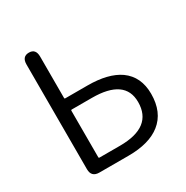

<svg xmlns="http://www.w3.org/2000/svg" viewBox="-167 -871 977 1010"><g transform="rotate(-30 321.5 -366.0)"><path d="M150 0Q102 0 102 -48V-684Q102 -732 144 -732Q185 -732 185 -684V-433Q185 -428 190 -428H325Q450 -428 519 -380Q593 -327 593 -223Q593 -111 521 -54Q453 0 327 0ZM185 -73Q185 -68 190 -68H314Q512 -68 512 -220Q512 -360 312 -360H190Q185 -360 185 -355Z"/></g></svg>

Font: Resource Han Rounded JP Normal
Style: Regular
Weight: 350
Designer: Cyano Hao (round all glyphs); Ryoko NISHIZUKA 西塚涼子 (kana, bopomofo & ideographs); Paul D. Hunt (Latin, Greek & Cyrillic)
Foundry: Cyano Hao
Version: 0.990